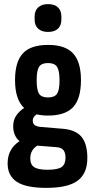

<svg xmlns="http://www.w3.org/2000/svg" viewBox="-20 -719 461 932"><path d="M213 -158Q182 -158 158 -164Q139 -152 139 -133Q139 -120 147.5 -112.5Q156 -105 176 -103L284 -94Q347 -89 375.5 -55Q404 -21 404 48Q404 123 357 158Q310 193 205 193Q106 193 61.5 163.5Q17 134 17 74Q17 4 75 -34Q45 -58 44 -105Q44 -136 58.5 -157.5Q73 -179 97 -195Q53 -236 53 -330Q53 -419 91 -460Q129 -501 214 -501Q297 -501 335 -459.5Q373 -418 373 -330Q373 -240 335 -199Q297 -158 213 -158ZM213 -246Q245 -246 257 -264Q269 -282 269 -329Q269 -376 257 -394.5Q245 -413 213 -413Q181 -413 169.5 -394.5Q158 -376 158 -329Q158 -282 169.5 -264Q181 -246 213 -246ZM210 105Q261 105 279.5 91.5Q298 78 298 47Q298 21 287 8.5Q276 -4 249 -5L161 -12Q127 9 127 50Q127 80 146 92.5Q165 105 210 105ZM213 -564Q182 -564 165 -580Q148 -596 148 -624V-638Q148 -667 165 -683Q182 -699 213 -699Q245 -699 261.5 -683Q278 -667 278 -638V-624Q278 -596 261.5 -580Q245 -564 213 -564Z"/></svg>

Font: Sofia Sans Condensed
Style: Bold
Weight: 700
Designer: Botio Nikoltchev, Ani Petrova
Foundry: lettersoup
Version: Version 4.101; ttfautohint (v1.8.4.7-5d5b)